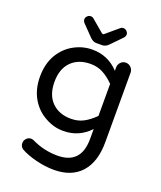

<svg xmlns="http://www.w3.org/2000/svg" viewBox="-165 -793 947 1132"><g transform="rotate(20 308.0 -227.0)"><path d="M250 -572.3 183.6 -640.6Q175.8 -650.4 175.8 -661.1Q175.8 -671.9 185.1 -681.2Q194.3 -690.4 206.1 -690.4Q216.8 -690.4 224.6 -683.6L300.8 -619.1Q306.6 -615.2 308.6 -615.2Q312.5 -615.2 316.4 -619.1L392.6 -683.6Q400.4 -690.4 411.1 -690.4Q422.9 -690.4 432.1 -681.2Q441.4 -671.9 441.4 -661.1Q441.4 -650.4 433.6 -640.6L367.2 -572.3Q348.6 -552.7 327.1 -552.7H290Q268.6 -552.7 250 -572.3ZM100.6 184.6Q82 172.9 82 149.4Q82 133.8 93.8 121.1Q105.5 108.4 122.1 108.4Q129.9 108.4 139.6 112.3Q215.8 149.4 300.8 149.4Q449.2 149.4 449.2 -8.8V-71.3Q381.8 1 283.2 1Q224.6 1 171.9 -28.3Q114.3 -58.6 80.1 -116.7Q45.9 -174.8 45.9 -253.9Q45.9 -335.9 81.1 -394.5Q115.2 -450.2 169.4 -479.5Q223.6 -508.8 283.2 -508.8Q381.8 -508.8 449.2 -436.5V-458Q449.2 -476.6 462.4 -490.2Q475.6 -503.9 494.1 -503.9Q512.7 -503.9 526.4 -490.2Q540 -476.6 540 -458V-21.5Q540 101.6 480.5 168.5Q420.9 235.4 309.6 235.4Q254.9 235.4 196.8 220.7Q138.7 206.1 100.6 184.6ZM449.2 -153.3V-354.5Q414.1 -389.6 379.4 -407.7Q344.7 -425.8 301.8 -425.8Q226.6 -425.8 181.6 -380.9Q136.7 -335.9 136.7 -253.9Q136.7 -171.9 181.6 -127Q226.6 -82 301.8 -82Q344.7 -82 379.4 -100.1Q414.1 -118.2 449.2 -153.3Z"/></g></svg>

Font: jf-openhuninn-1.0
Style: Regular
Weight: 400
Designer: [Kosugi Maru]
      Designed by Motoya company      

      [Varela Round]
      Joe Prince(Latin component); Avraham Co
Foundry: justfont CO.,LTD.
Version: 1.0